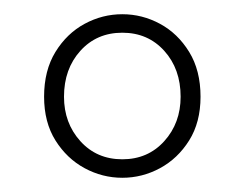

<svg xmlns="http://www.w3.org/2000/svg" viewBox="-20 -704 344 270"><path d="M152 -454Q124 -454 99 -467.5Q74 -481 58 -506.5Q42 -532 42 -568Q42 -605 58 -631Q74 -657 99 -670.5Q124 -684 152 -684Q180 -684 205 -670.5Q230 -657 246 -631Q262 -605 262 -568Q262 -532 246 -506.5Q230 -481 205 -467.5Q180 -454 152 -454ZM152 -480Q188 -480 211 -505.5Q234 -531 234 -568Q234 -607 211 -632.5Q188 -658 152 -658Q116 -658 93 -632.5Q70 -607 70 -568Q70 -531 93 -505.5Q116 -480 152 -480Z"/></svg>

Font: Source Sans 3 VF
Style: Regular
Weight: 200
Designer: Paul D. Hunt
Foundry: Adobe
Version: Version 3.046;hotconv 1.0.118;makeotfexe 2.5.65603